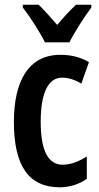

<svg xmlns="http://www.w3.org/2000/svg" viewBox="-20 -786 420 816"><path d="M171 -606H275C296 -649 339 -715 368 -754V-766H303C274 -738 254 -717 223 -680C194 -713 167 -745 144 -766H77V-754C109 -713 151 -647 171 -606ZM234 10C273 10 316 -2 349 -26V-121C314 -99 280 -86 246 -86C184 -86 153 -147 153 -269C153 -391 185 -456 244 -456C271 -456 298 -447 326 -431L358 -522C324 -542 285 -553 236 -553C100 -553 39 -439 39 -268C39 -80 103 10 234 10Z"/></svg>

Font: Noto Sans Myanmar UI ExtraCondensed SemiBold
Style: Regular
Weight: 600
Width: 2
Designer: Monotype Design Team
Foundry: Monotype Imaging Inc.
Version: Version 2.103